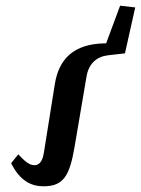

<svg xmlns="http://www.w3.org/2000/svg" viewBox="-20 -638 494 673"><path d="M133 15C203 15 224 -23 241 -121L283 -368C290 -414 318 -439 357 -444L418 -451L454 -612L401 -618L352 -486H346C239 -484 186 -432 172 -342L134 -104C129 -70 116 -59 101 -59C82 -59 67 -73 44 -97L19 -66C50 -4 89 15 133 15Z"/></svg>

Font: Source Serif Pro Semibold
Style: Italic
Weight: 600
Italic angle: -12°
Designer: Frank Grießhammer
Foundry: Adobe Systems Incorporated
Version: Version 3.001;hotconv 1.0.111;makeotfexe 2.5.65597